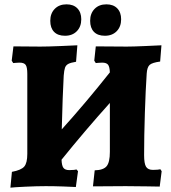

<svg xmlns="http://www.w3.org/2000/svg" viewBox="-20 -859 790 886"><path d="M726 -69 717 2Q702 2 658 1Q614 0 560 0L409 1L417 -73Q457 -74 472 -92Q487 -110 487 -158V-384Q372 -256 264 -122Q265 -94 273 -84Q281 -74 300 -74Q312 -74 321.5 -75Q331 -76 333 -77L340 -69L330 4Q314 3 271.5 1.5Q229 0 191 0Q150 0 97.5 2.5Q45 5 28 7L35 -66Q78 -74 92 -90.5Q106 -107 106 -149V-518Q106 -549 98.5 -559.5Q91 -570 70 -570Q61 -570 52.5 -569Q44 -568 41 -568L34 -579L42 -645L166 -644Q200 -644 259 -646.5Q318 -649 337 -650L331 -574Q306 -570 295 -564Q284 -558 280 -546.5Q276 -535 274 -510Q269 -421 265 -262Q376 -385 487 -525Q486 -551 478.5 -560.5Q471 -570 451 -570Q441 -570 433 -569Q425 -568 422 -568L415 -579L422 -645L565 -644Q593 -644 649.5 -646.5Q706 -649 725 -650L719 -575Q682 -570 670.5 -559.5Q659 -549 657 -520Q652 -446 648.5 -338Q645 -230 645 -143Q645 -104 654 -89.5Q663 -75 686 -75Q699 -75 708 -76Q717 -77 720 -78ZM212 -763Q212 -797 232.5 -818Q253 -839 287 -839Q319 -839 337 -820.5Q355 -802 355 -770Q355 -736 334.5 -715Q314 -694 280 -694Q247 -694 229.5 -712Q212 -730 212 -763ZM396 -763Q396 -797 416.5 -818Q437 -839 471 -839Q503 -839 521 -820.5Q539 -802 539 -770Q539 -736 518.5 -715Q498 -694 464 -694Q431 -694 413.5 -712Q396 -730 396 -763Z"/></svg>

Font: Alegreya ExtraBold
Style: Regular
Weight: 800
Designer: Juan Pablo del Peral
Foundry: Huerta Tipografica
Version: Version 2.007; ttfautohint (v1.6)